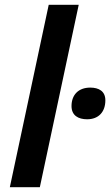

<svg xmlns="http://www.w3.org/2000/svg" viewBox="-20 -780 459 800"><path d="M21 0H146L308 -760H183ZM343 -283C391 -283 419 -314 419 -362C419 -400 392 -415 356 -415C307 -415 278 -385 278 -338C278 -299 306 -283 343 -283Z"/></svg>

Font: Noto Sans SemiBold
Style: Italic
Weight: 600
Italic angle: -12°
Designer: Monotype Design Team
Foundry: Monotype Imaging Inc.
Version: Version 2.013